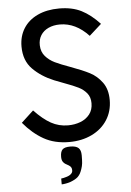

<svg xmlns="http://www.w3.org/2000/svg" viewBox="-63 -781 726 1068"><g transform="rotate(-5 300.0 -247.0)"><path d="M301.5 -83Q339 -83 371 -95.2Q403 -107.5 422.5 -132.5Q442 -157.5 442 -194.5Q442 -228.5 424 -250.5Q406 -272.5 378.8 -286.2Q351.5 -300 302 -318Q267.5 -330.5 246 -339.5Q175.5 -368.5 128.5 -416Q81.5 -463.5 81.5 -542.5Q81.5 -599.5 108.8 -643Q136 -686.5 187.5 -710.8Q239 -735 308.5 -735Q380.5 -735 432.2 -708.8Q484 -682.5 533 -629.5L465 -568.5Q392.5 -646 305 -646Q268.5 -646 240.5 -633Q212.5 -620 197.5 -596Q182.5 -572 183.5 -540Q184.5 -503.5 205.8 -479Q227 -454.5 258.2 -439.5Q289.5 -424.5 342.5 -405.5Q408.5 -381.5 448.2 -361Q488 -340.5 516.2 -302Q544.5 -263.5 544.5 -203.5Q544.5 -141 513.5 -92.5Q482.5 -44 426.8 -17Q371 10 300 10Q218.5 10 158 -24.2Q97.5 -58.5 46.5 -119.5L114.5 -182.5Q163.5 -131 207 -107Q250.5 -83 301.5 -83ZM287.5 193Q294.5 188 298.5 182.5Q302.5 177 302.5 168Q302.5 158.5 298.8 151.8Q295 145 286 139.5Q278 135 268.8 129.8Q259.5 124.5 253.5 114.8Q247.5 105 247.5 88Q247.5 59.5 259.5 47.5Q271.5 35.5 302.5 35.5Q334.5 35.5 348.5 48Q362.5 60.5 362.5 89.5Q362.5 118.5 360.8 134Q359 149.5 353.5 165.5Q348 181.5 342.8 190.8Q337.5 200 329 208.5Q315 221.5 285 232.5Q274.5 236 260.2 238.5Q246 241 237.5 241V208.5Q251 207 266.2 202.2Q281.5 197.5 287.5 193Z"/></g></svg>

Font: JuliaMono Medium
Style: Regular
Weight: 500
Monospace: yes
Designer: cormullion
Foundry: corm
Version: Version 0.054; ttfautohint (v1.8.4)